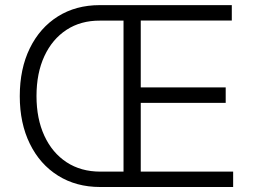

<svg xmlns="http://www.w3.org/2000/svg" viewBox="-20 -748 1013 768"><path d="M380.4 0Q284.7 0 212.2 -45.4Q139.6 -90.8 99.4 -172.9Q59.1 -254.9 59.1 -363.3Q59.1 -473.1 99.4 -555.2Q139.6 -637.2 211.7 -682.4Q283.7 -727.5 378.9 -727.5H502.4V-665.5H379.9Q303.2 -666 246.1 -628.7Q189 -591.3 157.5 -523.4Q126 -455.6 126 -363.8Q126 -272.9 157.5 -204.8Q189 -136.7 246.3 -99.1Q303.7 -61.5 381.3 -61.5H502V0ZM474.1 0V-727.5H907.2V-666H543V-398.4H882.8V-336.4H543V-61.5H912.6V0Z"/></svg>

Font: Inter 18pt Light
Style: Regular
Weight: 300
Designer: Rasmus Andersson
Foundry: rsms
Version: Version 4.001;git-66647c0bb